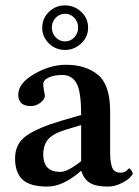

<svg xmlns="http://www.w3.org/2000/svg" viewBox="-20 -685 516 715"><path d="M222.2 -633.8Q201.2 -633.8 187 -618.4Q172.9 -603 172.9 -582Q172.9 -562 187 -546.4Q201.2 -530.8 222.2 -530.8Q243.2 -530.8 257.1 -546.4Q271 -562 271 -582Q271 -604 256.6 -618.9Q242.2 -633.8 222.2 -633.8ZM222.2 -665Q256.3 -665 282.2 -641.1Q308.1 -617.2 308.1 -582Q308.1 -547.9 282.5 -523.4Q256.8 -499 221.9 -499Q187 -499 162.1 -523.4Q137.2 -547.9 137.2 -582Q137.2 -616.2 162.1 -640.6Q187 -665 222.2 -665ZM280.8 -47.9Q213.9 10.3 155.8 9.8Q91.8 9.8 64 -16.1Q36.1 -42 36.1 -95.2Q36.1 -150.4 79.1 -180.2Q122.1 -210 210 -235.8L282.2 -256.8Q282.2 -345.7 264.6 -375.7Q247.1 -405.8 211.9 -405.8Q182.1 -405.8 161.6 -396.5Q141.1 -387.2 141.1 -371.1Q141.1 -359.9 144 -346.4Q147 -333 147 -328.1Q147 -315.9 131.1 -303Q115.2 -290 95.2 -290Q48.3 -290 47.9 -332Q47.9 -375 107.4 -409.4Q167 -443.8 226.1 -443.8Q299.3 -443.8 344.7 -406.5Q390.1 -369.1 390.1 -271V-126Q390.1 -104 391.1 -92.5Q392.1 -81.1 395.5 -67.6Q398.9 -54.2 407.5 -48.1Q416 -42 429.9 -42Q443.8 -42 451.9 -50Q460 -58.1 460.9 -58.1Q463.9 -58.1 469 -50.5Q474.1 -43 474.1 -38.1Q474.1 -34.2 463.1 -23.2Q452.1 -12.2 429 -1.2Q405.8 9.8 380.9 9.8Q336.9 9.8 314.5 -4.2Q292 -18.1 283.2 -47.9ZM282.2 -85V-219.2L225.1 -202.1Q176.3 -187 158.7 -165.5Q141.1 -144 141.1 -109.9Q141.1 -44.9 204.1 -44.9Q232.4 -44.9 282.2 -85Z"/></svg>

Font: Linux Libertine
Style: Semibold
Weight: 600
Designer: Philipp H. Poll
Foundry: Philipp H. Poll
Version: Version 5.1.2 ; ttfautohint (v0.9)